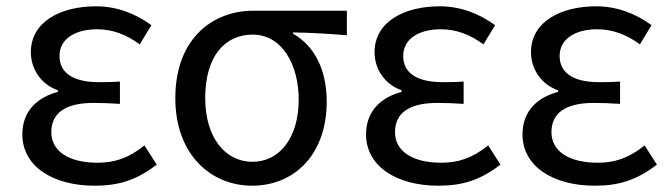

<svg xmlns="http://www.w3.org/2000/svg" viewBox="-20 -577 2130 610"><path d="M281 13C356 13 413 -4 478 -54L439 -115C388 -74 343 -60 290 -60C198 -60 143 -97 143 -157C143 -218 188 -250 277 -250C304 -250 330 -249 361 -247V-318C335 -316 315 -316 294 -316C206 -316 169 -350 169 -399C169 -455 221 -484 288 -484C338 -484 382 -467 424 -436L461 -497C410 -534 351 -557 285 -557C174 -557 78 -509 78 -411C78 -360 108 -310 164 -290V-285C103 -269 51 -228 51 -150C51 -49 147 13 281 13Z M781 13C914 13 1018 -85 1018 -254C1018 -357 978 -432 911 -470V-474C971 -473 1021 -470 1082 -465V-543H785C657 -543 537 -456 537 -265C537 -86 650 13 781 13ZM782 -63C695 -63 632 -141 632 -265C632 -402 697 -467 783 -467C877 -467 929 -370 929 -261C929 -139 868 -63 782 -63Z M1373 13C1448 13 1505 -4 1570 -54L1531 -115C1480 -74 1435 -60 1382 -60C1290 -60 1235 -97 1235 -157C1235 -218 1280 -250 1369 -250C1396 -250 1422 -249 1453 -247V-318C1427 -316 1407 -316 1386 -316C1298 -316 1261 -350 1261 -399C1261 -455 1313 -484 1380 -484C1430 -484 1474 -467 1516 -436L1553 -497C1502 -534 1443 -557 1377 -557C1266 -557 1170 -509 1170 -411C1170 -360 1200 -310 1256 -290V-285C1195 -269 1143 -228 1143 -150C1143 -49 1239 13 1373 13Z M1870 13C1945 13 2002 -4 2067 -54L2028 -115C1977 -74 1932 -60 1879 -60C1787 -60 1732 -97 1732 -157C1732 -218 1777 -250 1866 -250C1893 -250 1919 -249 1950 -247V-318C1924 -316 1904 -316 1883 -316C1795 -316 1758 -350 1758 -399C1758 -455 1810 -484 1877 -484C1927 -484 1971 -467 2013 -436L2050 -497C1999 -534 1940 -557 1874 -557C1763 -557 1667 -509 1667 -411C1667 -360 1697 -310 1753 -290V-285C1692 -269 1640 -228 1640 -150C1640 -49 1736 13 1870 13Z"/></svg>

Font: Source Han Sans TC
Style: Regular
Weight: 400
Designer: Ryoko NISHIZUKA 西塚涼子 (kana, bopomofo & ideographs); Paul D. Hunt (Latin, Greek & Cyrillic); Sandoll Communications 산돌커뮤니
Foundry: Adobe
Version: Version 2.002;hotconv 1.0.116;makeotfexe 2.5.65601